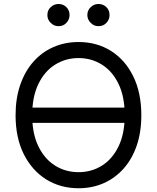

<svg xmlns="http://www.w3.org/2000/svg" viewBox="-20 -952 802 981"><path d="M630.9 -402.3V-324.2H130.9V-402.3ZM381.3 9.8Q288.6 9.8 215.8 -35.6Q143.1 -81.1 101.3 -164.8Q59.6 -248.5 59.6 -363.3Q59.6 -449.7 83.5 -518.8Q107.4 -587.9 150.6 -636.7Q193.8 -685.5 252.7 -711.4Q311.5 -737.3 381.3 -737.3Q474.6 -737.3 546.9 -691.9Q619.1 -646.5 660.6 -562.5Q702.1 -478.5 702.1 -363.3Q702.1 -276.9 678.5 -208Q654.8 -139.2 611.6 -90.6Q568.4 -42 509.8 -16.1Q451.2 9.8 381.3 9.8ZM381.3 -72.3Q447.3 -72.3 500.7 -105.7Q554.2 -139.2 585.7 -204.1Q617.2 -269 617.2 -363.3Q617.2 -458 585.7 -523.2Q554.2 -588.4 500.7 -621.8Q447.3 -655.3 381.3 -655.3Q315.4 -655.3 261.7 -621.8Q208 -588.4 176.3 -523.2Q144.5 -458 144.5 -363.3Q144.5 -269 176.3 -204.1Q208 -139.2 261.7 -105.7Q315.4 -72.3 381.3 -72.3ZM278.8 -818.4Q256.3 -817.9 239 -835.2Q221.7 -852.5 222.2 -875Q221.7 -899.4 239 -915.5Q256.3 -931.6 278.8 -931.6Q303.2 -931.6 319.3 -915.5Q335.4 -899.4 335.4 -875Q335.4 -852.5 319.3 -835.2Q303.2 -817.9 278.8 -818.4ZM482.9 -818.4Q460.4 -817.9 443.4 -835.2Q426.3 -852.5 426.3 -875Q426.3 -899.4 443.4 -915.5Q460.4 -931.6 482.9 -931.6Q507.3 -931.6 523.7 -915.5Q540 -899.4 539.6 -875Q540 -852.5 523.7 -835.2Q507.3 -817.9 482.9 -818.4Z"/></svg>

Font: Inter V
Style: 
Weight: 400
Designer: Rasmus Andersson
Foundry: rsms
Version: Version 4.000;git-a3f224843